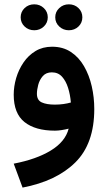

<svg xmlns="http://www.w3.org/2000/svg" viewBox="-20 -604 499 889"><path d="M235.8 -523.9Q235.8 -549.3 254.4 -566.7Q272.9 -584 298.8 -584Q325.2 -584 343.3 -566.7Q361.3 -549.3 361.3 -523.9Q361.3 -498.5 343.3 -481.2Q325.2 -463.9 298.8 -463.9Q272.9 -463.9 254.4 -481.2Q235.8 -498.5 235.8 -523.9ZM75.7 -523.9Q75.7 -549.3 94 -566.7Q112.3 -584 138.7 -584Q164.6 -584 182.9 -566.7Q201.2 -549.3 201.2 -523.9Q201.2 -498.5 182.9 -481.2Q164.6 -463.9 138.7 -463.9Q112.3 -463.9 94 -481.2Q75.7 -498.5 75.7 -523.9ZM416.5 -99.1Q416.5 61 329.1 147.7Q241.7 234.4 84.5 264.6L43.5 153.8Q147.9 133.8 215.1 93Q282.2 52.2 297.9 -8.3Q282.7 -4.4 265.6 -1.7Q248.5 1 234.4 1Q143.6 1 93.5 -38.8Q43.5 -78.6 43.5 -165.5Q43.5 -203.6 54.9 -242.7Q66.4 -281.7 88.9 -314.7Q111.3 -347.7 144.5 -367.7Q177.7 -387.7 221.2 -387.7Q271.5 -387.7 308.3 -363.3Q345.2 -338.9 369.1 -297.4Q393.1 -255.9 404.8 -204.6Q416.5 -153.3 416.5 -99.1ZM233.9 -119.6Q254.9 -119.6 273.9 -122.3Q293 -125 308.1 -129.4Q305.2 -165.5 295.2 -197.3Q285.2 -229 267.1 -249Q249 -269 220.2 -269Q193.4 -269 178.2 -251.7Q163.1 -234.4 157 -211.2Q150.9 -188 150.9 -169.9Q150.9 -140.1 173.3 -129.9Q195.8 -119.6 233.9 -119.6Z"/></svg>

Font: Vazirmatn RD UI SemiBold
Style: Regular
Weight: 600
Designer: Saber Rastikerdar
Foundry: Saber Rastikerdar
Version: Version 33.003